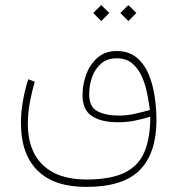

<svg xmlns="http://www.w3.org/2000/svg" viewBox="-20 -525 703 761"><path d="M488.8 -504.9 520.5 -473.6 488.8 -441.4 457 -473.6ZM381.3 -504.9 413.1 -473.6 381.3 -441.4 349.6 -473.6ZM321.8 215.8Q193.8 215.8 128.4 150.6Q63 85.4 63 -37.1Q63 -78.6 70.6 -123Q78.1 -167.5 91.8 -210.9L117.7 -201.2Q106 -160.6 98.1 -118.2Q90.3 -75.7 90.3 -34.2Q90.3 71.8 150.1 129.2Q210 186.5 321.8 186.5Q417.5 186.5 472.9 159.9Q528.3 133.3 552 78.1Q575.7 22.9 575.7 -62.5Q545.4 -53.2 514.9 -46.9Q484.4 -40.5 447.3 -40.5Q380.9 -40.5 344 -65.2Q307.1 -89.8 307.1 -147.9Q307.1 -191.9 322.5 -231.9Q337.9 -272 367.9 -297.4Q397.9 -322.8 441.9 -322.8Q490.2 -322.8 521.2 -297.1Q552.2 -271.5 569.3 -230.2Q586.4 -189 593.3 -141.1Q600.1 -93.3 600.1 -48.8Q600.1 81.1 534.7 148.4Q469.2 215.8 321.8 215.8ZM450.7 -66.9Q483.4 -66.9 514.6 -74Q545.9 -81.1 574.2 -88.9Q570.3 -119.1 563.2 -154.5Q556.2 -189.9 542.2 -221.7Q528.3 -253.4 504.2 -273.7Q480 -293.9 441.9 -293.9Q405.3 -293.9 381.1 -273.2Q356.9 -252.4 345.2 -220Q333.5 -187.5 333.5 -151.4Q333.5 -100.6 366.9 -83.7Q400.4 -66.9 450.7 -66.9Z"/></svg>

Font: Vazirmatn UI FD Thin
Style: Regular
Weight: 100
Designer: Saber Rastikerdar
Foundry: Saber Rastikerdar
Version: Version 33.003